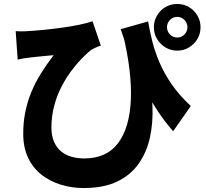

<svg xmlns="http://www.w3.org/2000/svg" viewBox="-20 -864 1040 967"><path d="M726 -756Q734 -708 747 -656Q760 -604 783.5 -549Q807 -494 845 -439Q883 -384 941 -330L852 -203Q798 -264 751 -341.5Q704 -419 664 -513Q624 -607 588 -717ZM59 -707Q87 -705 116 -707Q152 -709 198.5 -713.5Q245 -718 292 -724.5Q339 -731 380 -739.5Q421 -748 446 -757L488 -634Q477 -631 463.5 -625Q450 -619 438 -612Q418 -596 391.5 -569Q365 -542 338 -505.5Q311 -469 288.5 -425Q266 -381 252.5 -329.5Q239 -278 239 -222Q239 -181 251.5 -151.5Q264 -122 286 -103Q308 -84 338.5 -75Q369 -66 404 -66Q517 -66 575 -143.5Q633 -221 639 -362Q645 -503 599 -693L728 -486Q745 -406 748 -325Q751 -244 735 -171Q719 -98 679 -40.5Q639 17 571 50Q503 83 401 83Q341 83 286 66Q231 49 188.5 15.5Q146 -18 121.5 -69.5Q97 -121 97 -190Q97 -249 107.5 -300.5Q118 -352 137.5 -399.5Q157 -447 185.5 -493Q214 -539 250 -586Q233 -585 210 -582.5Q187 -580 165 -578Q143 -576 129 -574Q113 -572 99.5 -570Q86 -568 69 -564ZM821 -727Q821 -706 836 -690.5Q851 -675 873 -675Q894 -675 909 -690.5Q924 -706 924 -727Q924 -748 909 -763.5Q894 -779 873 -779Q851 -779 836 -763.5Q821 -748 821 -727ZM755 -727Q755 -759 771 -786Q787 -813 813.5 -828.5Q840 -844 873 -844Q905 -844 931.5 -828.5Q958 -813 974 -786Q990 -759 990 -727Q990 -694 974 -667.5Q958 -641 931.5 -625Q905 -609 873 -609Q840 -609 813.5 -625Q787 -641 771 -667.5Q755 -694 755 -727Z"/></svg>

Font: Noto Sans JP Thin ExtraBold
Style: Regular
Weight: 800
Version: Version 2.004-H2;hotconv 1.0.118;makeotfexe 2.5.65603